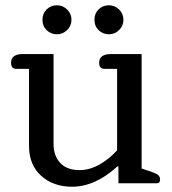

<svg xmlns="http://www.w3.org/2000/svg" viewBox="-20 -695 652 728"><path d="M141 -620Q141 -644 157 -659.5Q173 -675 196 -675Q218 -675 234.5 -659Q251 -643 251 -620Q251 -597 234.5 -581Q218 -565 196 -565Q173 -565 157 -580.5Q141 -596 141 -620ZM338 -620Q338 -644 354 -659.5Q370 -675 393 -675Q415 -675 431.5 -659Q448 -643 448 -620Q448 -597 431.5 -581Q415 -565 393 -565Q370 -565 354 -580.5Q338 -596 338 -620ZM90 -142V-434H41Q22 -434 22 -457Q22 -474 33.5 -482Q45 -490 65 -490H183V-150Q183 -104 208.5 -77Q234 -50 282 -50Q319 -50 356 -70.5Q393 -91 424 -125V-434H376Q356 -434 356 -457Q356 -474 367.5 -482Q379 -490 399 -490H517V-56L556 -43Q573 -37 580 -31Q587 -25 587 -14Q587 0 574 0H429V-64H425Q341 13 253 13Q182 13 136 -28.5Q90 -70 90 -142Z"/></svg>

Font: Maitree Medium
Style: Regular
Weight: 500
Designer: CadsonDemak Team
Foundry: CadsonDemak
Version: Version 1.000